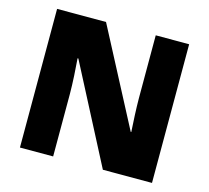

<svg xmlns="http://www.w3.org/2000/svg" viewBox="-103 -834 1039 955"><g transform="rotate(15 417.0 -357.0)"><path d="M757 0V-714H585V-391C585 -342 589 -264 592 -218H589L329 -714H77V0H248V-322C248 -375 243 -457 239 -503H243L504 0Z"/></g></svg>

Font: Noto Sans Malayalam Black
Style: Regular
Weight: 900
Designer: Jelle Bosma - Monotype Design Team
Foundry: Monotype Imaging Inc.
Version: Version 2.104